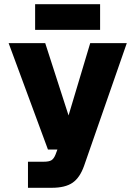

<svg xmlns="http://www.w3.org/2000/svg" viewBox="-20 -743 643 913"><path d="M113 150V26H188Q213 26 224.5 19Q236 12 244 -8L253 -32H208L21 -538H195L306 -194L409 -538H583L380 45Q360 102 325 126Q290 150 226 150ZM147 -601V-723H456V-601Z"/></svg>

Font: Geist ExtBd
Style: Regular
Weight: 400
Designer: Basement.studio, Andrés Briganti, Mateo Zaragoza
Foundry: Basement.studio, Vercel, Andrés Briganti, Guido Ferreyra, Mateo Zaragoza
Version: Version 1.401